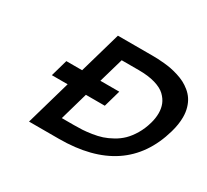

<svg xmlns="http://www.w3.org/2000/svg" viewBox="-139 -907 1207 1121"><g transform="rotate(30 465.0 -347.0)"><path d="M568.8 -580.6H453.1L405.3 -414.6H532.7L500.5 -301.3H373L319.3 -113.3H400.4Q432.1 -113.3 457.8 -114.7Q483.4 -116.2 519 -121.6Q554.7 -127 583.7 -136.5Q612.8 -146 645.3 -164.1Q677.7 -182.1 702.6 -206.5Q727.5 -231 749.5 -267.8Q771.5 -304.7 784.7 -351.1Q794.9 -386.7 794.9 -420.4Q794.9 -452.6 784.2 -479.7Q773.4 -506.8 749 -530.3Q724.6 -553.7 678.7 -567.1Q632.8 -580.6 568.8 -580.6ZM362.3 -693.8H594.7Q613.8 -693.8 631.1 -693.1Q648.4 -692.4 674.6 -689.9Q700.7 -687.5 723.4 -683.1Q746.1 -678.7 772.7 -670.4Q799.3 -662.1 821 -650.9Q842.8 -639.6 863.5 -622.6Q884.3 -605.5 898.4 -584.2Q912.6 -563 921.1 -534.2Q929.7 -505.4 929.7 -471.2Q929.7 -423.3 913.6 -367.2Q808.6 0 364.7 0H163.6L250 -301.3H143.6L175.8 -414.6H282.2Z"/></g></svg>

Font: Cantarell
Style: Bold Italic
Weight: 700
Italic angle: -16°
Designer: Dave Crossland
Version: Version 1.004